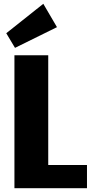

<svg xmlns="http://www.w3.org/2000/svg" viewBox="-20 -991 484 1011"><path d="M194 -122H438V0H56V-700H234V-27ZM280 -848 59 -739 13 -816 208 -971Z"/></svg>

Font: Pathway Extreme Condensed ExtraBold
Style: Regular
Weight: 800
Width: 3
Version: Version 1.001;gftools[0.9.26]